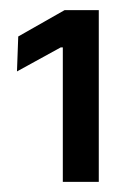

<svg xmlns="http://www.w3.org/2000/svg" viewBox="-20 -722 254 379"><path d="M104 -363V-628.5H100L13.5 -581L16 -650L107.5 -702H175V-363Z"/></svg>

Font: Anek Latin Medium
Style: Regular
Weight: 500
Designer: Yesha Goshar
Foundry: Ek Type
Version: Version 1.003